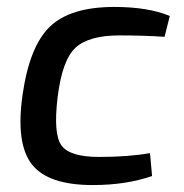

<svg xmlns="http://www.w3.org/2000/svg" viewBox="-20 -521 530 553"><path d="M412 -80 418 -14Q343 12 247 12Q118 12 71.5 -48Q25 -108 45 -248Q65 -388 124 -444.5Q183 -501 309 -501Q407 -501 469 -475L454 -415Q394 -419 324 -419Q236 -419 197.5 -383.5Q159 -348 146 -241Q133 -134 157.5 -101.5Q182 -69 265 -69Q350 -69 412 -80Z"/></svg>

Font: Exo 2.0 Medium
Style: Italic
Weight: 500
Italic angle: -8°
Designer: Natanael Gama
Version: Version 1.001;PS 001.001;hotconv 1.0.70;makeotf.lib2.5.58329